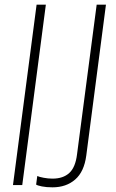

<svg xmlns="http://www.w3.org/2000/svg" viewBox="-20 -800 500 830"><path d="M313 -132.8 397.9 -779.8H438L353 -127.9Q343.8 -57.6 304.9 -23.9Q266.1 9.8 207 9.8Q180.2 9.8 161.1 5.9Q142.1 2 136.2 -2L141.1 -39.1Q149.4 -35.2 168.7 -31.5Q188 -27.8 207 -27.8Q252.9 -27.8 279.5 -52.2Q306.2 -76.7 313 -132.8ZM178.2 -779.8 76.2 0H36.1L138.2 -779.8Z"/></svg>

Font: Cooper Hewitt
Style: Light Italic
Weight: 704
Designer: Village Type and Design LLC
Foundry: Cooper Hewitt Smithsonian Design Museum
Version: 1.000